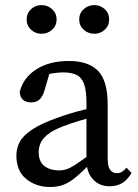

<svg xmlns="http://www.w3.org/2000/svg" viewBox="-20 -730 549 763"><path d="M354.8 -595.8Q330.4 -595.8 312.6 -612Q294.7 -628.1 294.7 -652.7Q294.7 -677.3 312.6 -693.5Q330.4 -709.7 354.8 -709.7Q379.2 -709.7 396.5 -693.5Q413.8 -677.3 413.8 -652.7Q413.8 -628.1 396.5 -612Q379.2 -595.8 354.8 -595.8ZM145 -595.8Q120.6 -595.8 103.3 -612Q85.9 -628.1 85.9 -652.7Q85.9 -677.3 103.3 -693.5Q120.6 -709.7 145 -709.7Q169.4 -709.7 187.2 -693.5Q205 -677.3 205 -652.7Q205 -628.1 187.2 -612Q169.4 -595.8 145 -595.8ZM45.1 -112Q45.1 -140.5 58.3 -165.7Q71.5 -190.9 107.4 -215Q143.2 -239.1 210.8 -262.9Q231.8 -270.9 258.4 -278.8Q285 -286.8 313.1 -293.8Q341.2 -300.9 366.1 -304.9V-268.6Q332 -261.5 293.6 -249.6Q255.2 -237.7 232.3 -228.6Q188.5 -212.1 167.8 -194.3Q147 -176.5 140.4 -159.4Q133.7 -142.2 133.7 -126.7Q133.7 -86.9 156.9 -69.8Q180 -52.8 213.5 -52.8Q231.1 -52.8 245.3 -57.7Q259.5 -62.5 279 -75.2Q298.5 -87.9 328.6 -109.3L349.8 -125.1L363.5 -104.5L333.8 -74.5Q304.1 -44.8 280.8 -25.4Q257.4 -5.9 233.9 3.6Q210.3 13.1 179 13.1Q123.8 13.1 84.5 -18.5Q45.1 -50.1 45.1 -112ZM323.6 -91.4V-320.7Q323.6 -369.5 314.2 -395.8Q304.9 -422.2 284.1 -432.3Q263.3 -442.3 230.3 -442.3Q213.3 -442.3 190.8 -438.8Q168.4 -435.4 140.1 -424.5L181.8 -455.9L156.9 -370.9Q150.1 -347.3 137.6 -335.2Q125.1 -323.1 104.6 -323.1Q61.8 -323.1 58.3 -363.7Q71.7 -421 124.1 -454.3Q176.5 -487.7 253.4 -487.7Q331.5 -487.7 369.7 -448.4Q407.9 -409.1 407.9 -313.8V-101.1Q407.9 -68.2 417.7 -55.1Q427.4 -41.9 444.1 -41.9Q456.8 -41.9 465.6 -47.8Q474.5 -53.8 482.6 -63.9L502.9 -42.2Q484.9 -13.4 464 -1.6Q443 10.2 415.9 10.2Q374.3 10.2 349.2 -17.6Q324 -45.5 323.6 -91.4Z"/></svg>

Font: Adobe Variable Font Prototype
Style: Regular
Weight: 389
Designer: Frank Grießhammer
Foundry: Adobe
Version: Version 1.004;hotconv 1.0.113;makeotfexe 2.5.65598